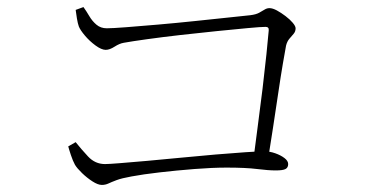

<svg xmlns="http://www.w3.org/2000/svg" viewBox="-20 -622 1040 543"><path d="M695 -158Q701 -206 708.5 -261.5Q716 -317 722.5 -371Q729 -425 733.5 -468.5Q738 -512 740 -536Q741 -546 731 -546Q718 -546 680.5 -542.5Q643 -539 593 -534Q543 -529 490.5 -523Q438 -517 395 -511Q352 -505 330 -501Q318 -499 304 -490Q290 -481 279 -481Q267 -481 250 -493.5Q233 -506 220 -521.5Q207 -537 203 -547Q200 -555 197.5 -570Q195 -585 194 -594L216 -602Q224 -591 232.5 -576.5Q241 -562 253 -552Q265 -542 282 -542Q297 -542 336.5 -545Q376 -548 427.5 -552.5Q479 -557 531.5 -562.5Q584 -568 626.5 -572.5Q669 -577 688 -579Q704 -581 713 -586Q722 -591 728.5 -595Q735 -599 742 -599Q751 -599 763 -592.5Q775 -586 787.5 -576.5Q800 -567 808 -557.5Q816 -548 816 -542Q816 -533 810.5 -526.5Q805 -520 798.5 -512.5Q792 -505 789 -493Q786 -477 780 -442Q774 -407 767 -359.5Q760 -312 752 -260Q744 -208 736 -158ZM268 -99Q257 -99 241.5 -109Q226 -119 212 -132.5Q198 -146 192 -156Q186 -167 180.5 -183.5Q175 -200 173 -208L194 -220Q209 -201 229 -179.5Q249 -158 277 -158Q287 -158 318.5 -160.5Q350 -163 395.5 -167Q441 -171 491.5 -176Q542 -181 589.5 -185Q637 -189 674 -191.5Q711 -194 727 -194Q743 -194 758.5 -188.5Q774 -183 784.5 -175Q795 -167 795 -158Q795 -148 787.5 -144Q780 -140 760 -140Q739 -140 707 -144Q675 -148 621 -148Q581 -148 530 -144Q479 -140 431.5 -134.5Q384 -129 352 -123Q324 -118 309.5 -112.5Q295 -107 286.5 -103Q278 -99 268 -99Z"/></svg>

Font: Noto Serif KR ExtraLight
Style: Regular
Weight: 200
Designer: Ryoko NISHIZUKA 西塚涼子 (kana & ideographs); Frank Grießhammer (Latin, Greek & Cyrillic); Wenlong ZHANG 张文龙 (bopomofo); San
Foundry: Adobe
Version: Version 2.002-H1;hotconv 1.1.0;makeotfexe 2.6.0